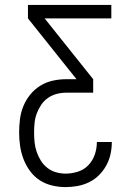

<svg xmlns="http://www.w3.org/2000/svg" viewBox="-20 -540 540 783"><path d="M247 223Q220 223 192.5 216.5Q165 210 142 195Q119 180 102.5 157.5Q86 135 76 109Q66 83 62 55.5Q58 28 58 1Q58 -27 61.5 -54.5Q65 -82 75.5 -107.5Q86 -133 103.5 -154.5Q121 -176 144.5 -190.5Q168 -205 195 -211Q222 -217 250 -217H292L94 -465V-520H434V-465H162L360 -217V-162H250Q230 -162 211 -157Q192 -152 175.5 -140.5Q159 -129 148 -112.5Q137 -96 130 -77.5Q123 -59 121 -39Q119 -19 119 0Q119 20 121 40Q123 60 129.5 79Q136 98 146.5 115Q157 132 173 144.5Q189 157 208.5 162.5Q228 168 247 168Q273 168 298 160Q323 152 340.5 133.5Q358 115 366.5 90.5Q375 66 375 40V39H436V40Q436 65 430.5 89.5Q425 114 413 135.5Q401 157 383.5 174.5Q366 192 343.5 203Q321 214 296.5 218.5Q272 223 247 223Z"/></svg>

Font: Iosevka Light
Style: Regular
Weight: 300
Monospace: yes
Designer: Belleve Invis
Foundry: Belleve Invis
Version: Version 32.5.0; ttfautohint (v1.8.4)